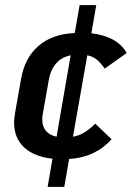

<svg xmlns="http://www.w3.org/2000/svg" viewBox="-20 -610 515 750"><path d="M352 -127 416 -66Q352 5 250 11L231 120H166L185 10Q113 2 74 -34.5Q35 -71 35 -132Q35 -144 39 -170L62 -300Q76 -383 129.5 -430Q183 -477 272 -481L291 -590H356L337 -480Q438 -468 475 -403L389 -342Q373 -365 357.5 -377.5Q342 -390 321 -394L265 -76Q289 -80 309.5 -92.5Q330 -105 352 -127ZM145 -144Q145 -117 159 -99.5Q173 -82 201 -76L256 -394Q221 -387 199.5 -362.5Q178 -338 171 -300L148 -170Q145 -157 145 -144Z"/></svg>

Font: KoHo SemiBold
Style: Italic
Weight: 600
Italic angle: -10°
Version: Version 1.000; ttfautohint (v1.6)